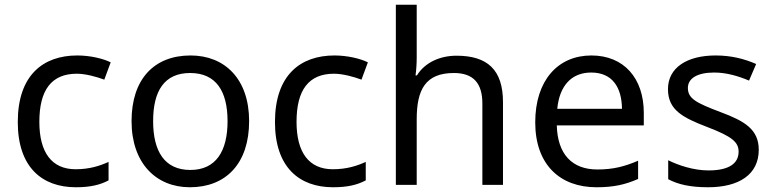

<svg xmlns="http://www.w3.org/2000/svg" viewBox="-20 -780 3266 810"><path d="M300 10C361 10 402 0 438 -19V-97C401 -80 357 -66 299 -66C198 -66 146 -137 146 -266C146 -400 197 -469 304 -469C341 -469 388 -456 420 -444L447 -517C415 -533 360 -546 306 -546C162 -546 55 -463 55 -265C55 -75 157 10 300 10Z M1031 -269C1031 -446 929 -546 784 -546C630 -546 535 -446 535 -269C535 -91 639 10 781 10C934 10 1031 -91 1031 -269ZM626 -269C626 -396 673 -472 782 -472C891 -472 940 -396 940 -269C940 -142 891 -63 783 -63C674 -63 626 -142 626 -269Z M1385 10C1446 10 1487 0 1523 -19V-97C1486 -80 1442 -66 1384 -66C1283 -66 1231 -137 1231 -266C1231 -400 1282 -469 1389 -469C1426 -469 1473 -456 1505 -444L1532 -517C1500 -533 1445 -546 1391 -546C1247 -546 1140 -463 1140 -265C1140 -75 1242 10 1385 10Z M1738 -537V-760H1650V0H1738V-277C1738 -402 1775 -472 1895 -472C1977 -472 2015 -429 2015 -343V0H2102V-349C2102 -486 2036 -545 1906 -545C1837 -545 1773 -517 1739 -462H1733C1736 -483 1738 -511 1738 -537Z M2475 -546C2333 -546 2238 -440 2238 -264C2238 -85 2343 10 2496 10C2569 10 2617 -1 2672 -25V-102C2616 -78 2568 -65 2500 -65C2393 -65 2332 -130 2329 -251H2696V-304C2696 -450 2612 -546 2475 -546ZM2474 -474C2563 -474 2603 -412 2604 -321H2331C2340 -417 2390 -474 2474 -474Z M3181 -148C3181 -234 3122 -269 3020 -307C2917 -346 2882 -364 2882 -409C2882 -449 2921 -474 2993 -474C3045 -474 3095 -459 3140 -440L3170 -510C3120 -532 3064 -546 2999 -546C2879 -546 2798 -495 2798 -404C2798 -316 2860 -284 2964 -244C3069 -204 3096 -180 3096 -140C3096 -92 3058 -61 2969 -61C2906 -61 2841 -83 2799 -104V-24C2840 -2 2892 10 2967 10C3098 10 3181 -44 3181 -148Z"/></svg>

Font: Noto Sans Inscriptional Parthian
Style: Regular
Weight: 400
Designer: Monotype Design Team
Foundry: Monotype Imaging Inc.
Version: Version 2.003